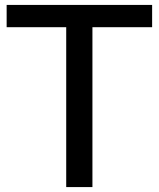

<svg xmlns="http://www.w3.org/2000/svg" viewBox="-20 -760 644 780"><path d="M249 0V-649.5H7V-740H598V-649.5H355.5V0Z"/></svg>

Font: Encode Sans Condensed Thin Medium
Style: Regular
Weight: 500
Version: Version 3.002